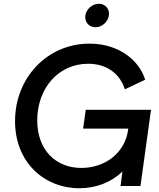

<svg xmlns="http://www.w3.org/2000/svg" viewBox="-20 -989 846 1021"><path d="M402 12C489 12 570 -18 631 -77L621 0H727L783 -405H436L422 -305H662L661 -297C644 -175 538 -96 413 -96C277 -96 178 -191 178 -349C178 -519 290 -650 449 -650C549 -650 618 -596 644 -514L752 -565C721 -667 613 -757 456 -757C232 -757 60 -576 60 -345C60 -124 217 12 402 12ZM434 -907C429 -872 453 -844 488 -844C522 -844 554 -872 559 -907C564 -941 540 -969 506 -969C471 -969 439 -941 434 -907Z"/></svg>

Font: Mluvka SemiBold
Style: Italic
Weight: 600
Italic angle: -8°
Designer: Modified by Jiří Krblich, Original typeface by Gumpita Rahayu
Foundry: Gumpita Rahayu & Jiří Krblich
Version: Version 2.000;Glyphs 3.1.1 (3134)